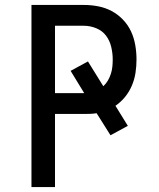

<svg xmlns="http://www.w3.org/2000/svg" viewBox="-20 -755 640 775"><path d="M107 0V-735H319Q348 -735 376.5 -729.5Q405 -724 430.5 -710.5Q456 -697 476.5 -675.5Q497 -654 509 -628Q521 -602 526 -573Q531 -544 531 -515Q531 -488 527 -461.5Q523 -435 512.5 -410Q502 -385 485 -364Q468 -343 446 -328L496 -247L426 -209L370 -298Q358 -296 345 -295.5Q332 -295 319 -295H202V0ZM202 -379H319Q319 -379 319.5 -379Q320 -379 320 -379L265 -469L335 -507L397 -407Q408 -417 415.5 -430Q423 -443 427.5 -457Q432 -471 433.5 -485.5Q435 -500 435 -515Q435 -540 429 -565.5Q423 -591 408 -611Q393 -631 368.5 -641Q344 -651 319 -651H202Z"/></svg>

Font: Iosevka SS04 Medium Extended
Style: Regular
Weight: 500
Width: 7
Monospace: yes
Designer: Belleve Invis
Foundry: Belleve Invis
Version: Version 19.0.0; ttfautohint (v1.8.4)